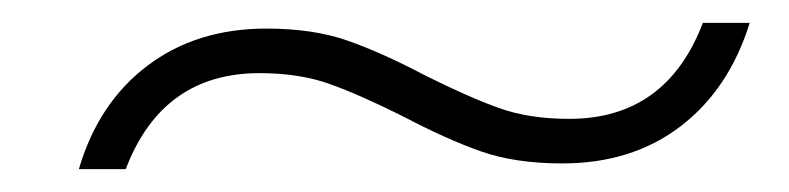

<svg xmlns="http://www.w3.org/2000/svg" viewBox="-20 -417 690 168"><path d="M213 -392Q254 -392 284 -381.5Q314 -371 352 -351Q390 -332 416.5 -322.5Q443 -313 478 -313Q563 -313 595 -397H636Q618 -339 575.5 -306.5Q533 -274 472 -274Q431 -274 401 -284.5Q371 -295 333 -315Q295 -334 268.5 -343.5Q242 -353 207 -353Q122 -353 90 -269H49Q66 -327 109 -359.5Q152 -392 213 -392Z"/></svg>

Font: KoHo Light
Style: Italic
Weight: 300
Italic angle: -10°
Version: Version 1.000; ttfautohint (v1.6)